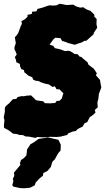

<svg xmlns="http://www.w3.org/2000/svg" viewBox="-52 -716 566 1033"><path d="M103 19 85 18 72 11 52 10 38 5 18 3 -4 -14 -30 -28 -31 -40 -28 -70 -32 -84 -26 -114V-136L-20 -146L-3 -160L17 -182L36 -184L43 -194L65 -199L76 -198L89 -201L115 -203L137 -182L141 -177L158 -174L181 -171L189 -161L217 -160L245 -162L253 -173L269 -174L281 -187L285 -202L289 -214L278 -225L269 -235L252 -236L243 -252L231 -248L210 -262L190 -266L169 -273L155 -280L138 -282L126 -288L122 -300L99 -310L92 -317L79 -327L77 -339L63 -344L56 -359L55 -372L36 -381L34 -393L28 -409L38 -423L32 -439L26 -450V-463L33 -483L28 -516L36 -524L46 -538L59 -574L66 -588L63 -602L84 -614L96 -626V-636L119 -641L121 -653L144 -655L150 -668L177 -675L205 -685L220 -688L224 -686L251 -687L270 -696L306 -689L342 -691L357 -682L379 -675L396 -677L406 -670L419 -663L434 -658L456 -637L455 -627L468 -614L467 -586L471 -567L452 -538V-532L413 -497L402 -496L386 -487L369 -482L350 -475L329 -481L319 -483L309 -487L298 -491L282 -496L273 -511L259 -512L246 -513L235 -504L230 -497L222 -486L215 -476L223 -473L235 -469L243 -457L257 -454L274 -450L287 -445L298 -441L316 -443L327 -440L349 -426L366 -424L377 -411L385 -410L397 -399L419 -381L424 -368L453 -346L469 -322L464 -311L486 -286L488 -273L493 -245L480 -211L477 -183L472 -166L474 -139L458 -124L462 -111L448 -97L431 -86L418 -60L402 -52L393 -35L366 -22L356 -11L338 -8L314 2L310 10L274 19L253 21L216 20L202 22L178 23L149 21L138 26L115 21ZM79 297 56 296 20 288 14 280 20 259 17 246 25 230 23 213 58 171 55 163 61 145 76 135 90 120 94 87 113 59 130 50 156 31 186 27 206 23 235 30 262 36 275 62 274 94 262 107 243 141 230 154 221 183 203 204 181 215 179 229 161 244 140 266 135 281 110 294Z"/></svg>

Font: Winky Rough Black
Style: Italic
Weight: 900
Italic angle: -8.97852°
Designer: Simon Atzbach
Foundry: typofactur
Version: Version 1.206; ttfautohint (v1.8.4.7-5d5b)